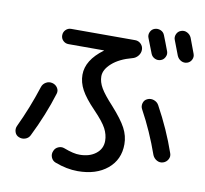

<svg xmlns="http://www.w3.org/2000/svg" viewBox="-94 -945 1189 1113"><g transform="rotate(10 500.0 -388.5)"><path d="M632.8 -634.8Q558.6 -615.2 516.1 -577.6Q473.6 -540 473.6 -500Q473.6 -466.8 493.7 -432.1Q513.7 -397.5 565.4 -341.8Q626 -274.4 649.9 -229Q673.8 -183.6 673.8 -134.8Q673.8 -43.9 607.9 10.7Q542 65.4 433.6 65.4Q369.1 65.4 299.8 39.1Q281.2 32.2 273.4 13.2Q265.6 -5.9 274.4 -25.4Q281.2 -43 299.3 -50.8Q317.4 -58.6 335 -51.8Q393.6 -29.3 428.7 -30.3Q486.3 -30.3 523.4 -59.1Q560.5 -87.9 560.5 -134.8Q560.5 -170.9 542 -206.5Q523.4 -242.2 467.3 -300.3Q411.1 -358.4 387.7 -401.9Q364.3 -445.3 364.3 -490.2Q364.3 -576.2 461.9 -648.4Q462.9 -648.4 462.9 -649.4Q462.9 -650.4 460.9 -650.4H253.9Q235.4 -650.4 222.2 -663.1Q209 -675.8 209 -694.8Q209 -713.9 222.2 -727.1Q235.4 -740.2 253.9 -740.2H630.9Q650.4 -740.2 664.6 -726.1Q678.7 -711.9 678.7 -691.9Q678.7 -671.9 665.5 -655.8Q652.3 -639.6 632.8 -634.8ZM795.9 -652.3Q778.3 -646.5 761.7 -654.3Q745.1 -662.1 738.3 -678.7Q710.9 -749 704.1 -766.6Q697.3 -783.2 705.1 -800.8Q712.9 -818.4 730.5 -824.2Q748 -830.1 765.6 -822.8Q783.2 -815.4 790 -796.9Q793 -789.1 805.7 -756.8Q818.4 -724.6 824.2 -708Q830.1 -691.4 821.3 -674.3Q812.5 -657.2 795.9 -652.3ZM944.3 -810.5Q960 -769.5 977.5 -721.7Q984.4 -704.1 976.1 -687Q967.8 -669.9 950.2 -664.1Q931.6 -658.2 914.6 -667Q897.5 -675.8 889.6 -694.3Q867.2 -752 856.4 -781.2Q849.6 -797.9 857.4 -815.4Q865.2 -833 882.8 -838.9Q901.4 -845.7 918.9 -836.9Q936.5 -828.1 944.3 -810.5ZM827.1 -392.6Q898.4 -262.7 944.3 -129.9Q951.2 -111.3 941.4 -93.8Q931.6 -76.2 912.6 -70.3Q893.6 -64.5 876 -74.2Q858.4 -84 850.6 -102.5Q803.7 -235.4 740.2 -351.6Q730.5 -368.2 735.8 -387.7Q741.2 -407.2 758.8 -415Q777.3 -423.8 797.4 -417Q817.4 -410.2 827.1 -392.6ZM64.5 -69.3Q46.9 -76.2 40.5 -94.7Q34.2 -113.3 42 -130.9Q97.7 -248 139.6 -377.9Q145.5 -396.5 163.1 -406.7Q180.7 -417 200.7 -412.1Q220.7 -407.2 231.4 -390.6Q242.2 -374 236.3 -355.5Q196.3 -225.6 129.9 -91.8Q121.1 -74.2 102.1 -67.9Q83 -61.5 64.5 -69.3Z"/></g></svg>

Font: Rounded-X Mgen+ 1m medium
Style: Regular
Weight: 500
Designer: [Source Han Sans]
Ryoko NISHIZUKA  (kana & ideographs); Paul D. Hunt (Latin, Greek & Cyrillic); Wenlong ZHANG  (bopomofo
Version: Version 1.059.20150602